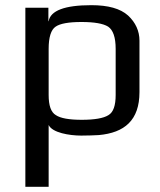

<svg xmlns="http://www.w3.org/2000/svg" viewBox="-20 -514 619 742"><path d="M294 10C321 10 343 9 362 8C461 -1 519 -49 519 -158V-357C519 -394 504 -427 475 -454C445 -481 398 -494 333 -494C230 -494 175 -473 168 -432H167V-484H78V208H168V-31C182 -1 248 10 294 10ZM427 -147C427 -106 418 -80 399 -69C380 -57 345 -51 296 -51C247 -51 214 -57 196 -69C177 -80 168 -106 168 -147V-325C168 -370 177 -399 195 -411C212 -423 246 -429 295 -429C344 -429 379 -423 398 -411C417 -398 427 -370 427 -325Z"/></svg>

Font: Gamestation Text
Style: Bold
Weight: 400
Designer: Jonas Hecksher
Foundry: Jonas Hecksher, Playtypeª, e-types AS
Version: Version 1.003